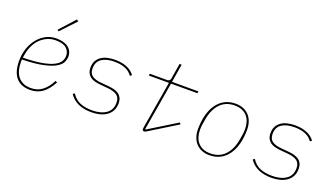

<svg xmlns="http://www.w3.org/2000/svg" viewBox="-67 -1276 3135 1804"><g transform="rotate(20 1500.0 -374.5)"><path d="M273 12Q179 12 131 -45Q83 -102 83 -212Q83 -276 102 -333Q121 -390 155.5 -433.5Q190 -477 237.5 -502.5Q285 -528 343 -528Q419 -528 462 -495Q505 -462 505 -405Q505 -380 492.5 -350.5Q480 -321 438.5 -295.5Q397 -270 317.5 -252Q238 -234 104 -231Q103 -223 103 -214.5Q103 -206 103 -205Q103 -164 112 -128Q121 -92 141.5 -65Q162 -38 194 -22.5Q226 -7 273 -7Q340 -7 388.5 -45Q437 -83 470 -150L488 -141Q446 -62 394 -25Q342 12 273 12ZM341 -509Q300 -509 262.5 -493.5Q225 -478 194 -449Q163 -420 141.5 -377.5Q120 -335 111 -281L106 -250Q224 -252 298 -266Q372 -280 413 -302Q454 -324 468.5 -351Q483 -378 483 -405Q483 -449 450 -479Q417 -509 341 -509ZM337 -597 323 -608 461 -761 479 -748Z M885 12Q730 12 663 -90L680 -102Q712 -51 762.5 -29Q813 -7 885 -7Q972 -7 1025 -43.5Q1078 -80 1078 -153Q1078 -204 1045.5 -226.5Q1013 -249 953 -254L875 -261Q844 -264 818.5 -271Q793 -278 774.5 -292Q756 -306 745.5 -327.5Q735 -349 735 -380Q735 -420 750.5 -448Q766 -476 792.5 -494Q819 -512 854.5 -520Q890 -528 930 -528Q970 -528 1001.5 -521Q1033 -514 1056.5 -503Q1080 -492 1097 -477.5Q1114 -463 1126 -447L1110 -433Q1099 -448 1084 -462Q1069 -476 1047 -486.5Q1025 -497 996 -503Q967 -509 929 -509Q850 -509 803 -477.5Q756 -446 756 -380Q756 -329 788 -307Q820 -285 880 -280L958 -273Q989 -270 1014.5 -263Q1040 -256 1059 -242Q1078 -228 1088.5 -206.5Q1099 -185 1099 -154Q1099 -112 1082.5 -80.5Q1066 -49 1037 -28.5Q1008 -8 969 2Q930 12 885 12Z M1413 12Q1404 12 1399.5 7Q1395 2 1395 -6Q1395 -10 1396 -17Q1397 -24 1400 -42L1477 -497H1276L1279 -516H1451Q1481 -516 1485 -545L1510 -698H1531L1501 -516H1765L1762 -497H1498L1416 -13L1421 -10L1702 -183L1712 -167L1456 -9Q1442 -1 1432.5 5.5Q1423 12 1413 12Z M2066 12Q2021 12 1987 -2.5Q1953 -17 1929.5 -43Q1906 -69 1894 -104.5Q1882 -140 1882 -181Q1882 -262 1899.5 -326.5Q1917 -391 1950 -436Q1983 -481 2029.5 -504.5Q2076 -528 2134 -528Q2179 -528 2213 -513.5Q2247 -499 2270.5 -473Q2294 -447 2306 -411.5Q2318 -376 2318 -335Q2318 -254 2300.5 -189.5Q2283 -125 2250 -80Q2217 -35 2170.5 -11.5Q2124 12 2066 12ZM2068 -7Q2158 -7 2213.5 -66Q2269 -125 2286 -230L2294 -279Q2296 -293 2297 -303.5Q2298 -314 2298 -333Q2298 -369 2288.5 -401Q2279 -433 2259 -457Q2239 -481 2207.5 -495Q2176 -509 2132 -509Q2042 -509 1986.5 -450Q1931 -391 1914 -286L1906 -237Q1904 -223 1903 -212.5Q1902 -202 1902 -183Q1902 -147 1911.5 -115Q1921 -83 1941 -59Q1961 -35 1992.5 -21Q2024 -7 2068 -7Z M2685 12Q2530 12 2463 -90L2480 -102Q2512 -51 2562.5 -29Q2613 -7 2685 -7Q2772 -7 2825 -43.5Q2878 -80 2878 -153Q2878 -204 2845.5 -226.5Q2813 -249 2753 -254L2675 -261Q2644 -264 2618.5 -271Q2593 -278 2574.5 -292Q2556 -306 2545.5 -327.5Q2535 -349 2535 -380Q2535 -420 2550.5 -448Q2566 -476 2592.5 -494Q2619 -512 2654.5 -520Q2690 -528 2730 -528Q2770 -528 2801.5 -521Q2833 -514 2856.5 -503Q2880 -492 2897 -477.5Q2914 -463 2926 -447L2910 -433Q2899 -448 2884 -462Q2869 -476 2847 -486.5Q2825 -497 2796 -503Q2767 -509 2729 -509Q2650 -509 2603 -477.5Q2556 -446 2556 -380Q2556 -329 2588 -307Q2620 -285 2680 -280L2758 -273Q2789 -270 2814.5 -263Q2840 -256 2859 -242Q2878 -228 2888.5 -206.5Q2899 -185 2899 -154Q2899 -112 2882.5 -80.5Q2866 -49 2837 -28.5Q2808 -8 2769 2Q2730 12 2685 12Z"/></g></svg>

Font: IBM Plex Mono Thin
Style: Italic
Weight: 100
Italic angle: -9°
Monospace: yes
Designer: Mike Abbink, Paul van der Laan, Pieter van Rosmalen
Foundry: Bold Monday
Version: Version 2.3